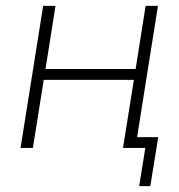

<svg xmlns="http://www.w3.org/2000/svg" viewBox="-20 -504 611 654"><path d="M454 130 475 0H399L436 -232H129L92 0H50L127 -484H169L135 -269H442L476 -484H518L447 -37H519L492 130Z"/></svg>

Font: Nunito Sans 12pt ExtraLight
Style: Italic
Weight: 200
Italic angle: -9°
Designer: Vernon Adams
Foundry: Vernon Adams
Version: Version 3.101;gftools[0.9.27]